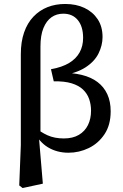

<svg xmlns="http://www.w3.org/2000/svg" viewBox="-20 -757 622 968"><path d="M77 178 85 -25V-484Q85 -546 101.5 -593.5Q118 -641 148.5 -673Q179 -705 219.5 -721Q260 -737 309 -737Q364 -737 406 -717Q448 -697 472.5 -660Q497 -623 497 -570Q497 -529 477 -488Q457 -447 410.5 -417Q364 -387 284 -375V-390Q344 -391 391.5 -379.5Q439 -368 471.5 -343.5Q504 -319 521 -282Q538 -245 538 -196Q538 -127 507 -80.5Q476 -34 427.5 -10.5Q379 13 325 13Q267 13 221.5 -14.5Q176 -42 148 -101H140L150 -120Q184 -91 219.5 -75Q255 -59 302 -59Q347 -59 377.5 -77Q408 -95 423.5 -126.5Q439 -158 439 -199Q439 -230 429.5 -257.5Q420 -285 398.5 -305.5Q377 -326 341 -337Q305 -348 251 -347L237 -408Q293 -418 328.5 -439.5Q364 -461 381.5 -493Q399 -525 399 -566Q399 -623 372.5 -655.5Q346 -688 299 -688Q265 -688 239.5 -670Q214 -652 199 -615.5Q184 -579 184 -522V-81L176 -68L196 169L94 191Z"/></svg>

Font: Source Serif 4 18pt Medium
Style: Regular
Weight: 500
Designer: Frank Grießhammer
Foundry: Adobe Systems Incorporated
Version: Version 4.004;hotconv 1.0.116;makeotfexe 2.5.65601